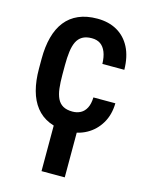

<svg xmlns="http://www.w3.org/2000/svg" viewBox="-115 -609 691 903"><g transform="rotate(15 230.5 -157.5)"><path d="M244.6 -85.4Q266.6 -85.4 283.9 -94.7Q301.3 -104 311.5 -123.8Q321.8 -143.6 322.8 -175.3H429.7Q428.7 -119.1 403.8 -77.4Q378.9 -35.6 337.6 -12.9Q296.4 9.8 246.1 9.8Q193.8 9.8 155 -7.1Q116.2 -23.9 90.8 -56.2Q65.4 -88.4 53 -134.5Q40.5 -180.7 40.5 -240.2V-288.1Q40.5 -347.2 53 -393.6Q65.4 -439.9 90.8 -472.2Q116.2 -504.4 154.8 -521.2Q193.4 -538.1 245.6 -538.1Q301.3 -538.1 342 -514.9Q382.8 -491.7 405.8 -447.3Q428.7 -402.8 429.7 -338.4H322.8Q321.8 -372.6 312.5 -395.8Q303.2 -418.9 286.4 -430.7Q269.5 -442.4 244.1 -442.4Q216.3 -442.4 198.5 -431.9Q180.7 -421.4 171.1 -401.4Q161.6 -381.3 158 -352.8Q154.3 -324.2 154.3 -288.1V-240.2Q154.3 -203.1 157.7 -174.6Q161.1 -146 170.7 -126Q180.2 -106 198.2 -95.7Q216.3 -85.4 244.6 -85.4ZM290 -41V222.7H176.8V-41Z"/></g></svg>

Font: Roboto Condensed Medium
Style: Regular
Weight: 500
Designer: Christian Robertson
Foundry: Google
Version: Version 3.0